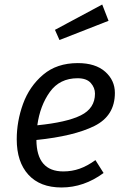

<svg xmlns="http://www.w3.org/2000/svg" viewBox="-20 -817 556 849"><path d="M141 -198Q142 -59 260 -59Q298 -59 332 -71Q366 -83 402 -109L438 -52Q351 12 252 12Q157 12 105.5 -44.5Q54 -101 54 -201Q54 -281 82 -358Q110 -435 170.5 -486.5Q231 -538 324 -538Q402 -538 445 -500Q488 -462 488 -406Q488 -305 397.5 -260Q307 -215 141 -198ZM400 -403Q400 -429 381.5 -450Q363 -471 323 -471Q244 -471 200.5 -410.5Q157 -350 145 -263Q275 -276 337.5 -307Q400 -338 400 -403ZM432 -797 460 -725 243 -640 223 -685Z"/></svg>

Font: Fira Sans TEST Book
Style: Italic
Weight: 350
Italic angle: -8°
Designer: Carrois Corporate & Edenspiekermann AG
Foundry: Carrois Corporate GbR & Edenspiekermann AG
Version: Version 4.201